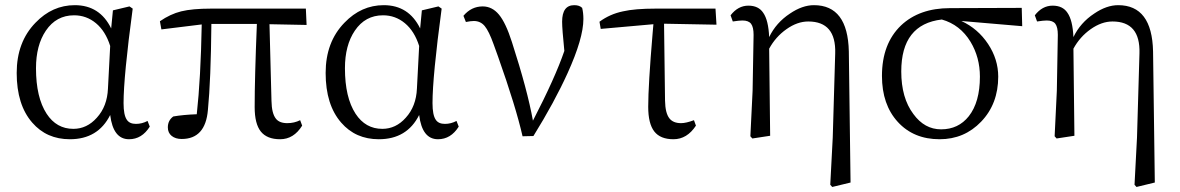

<svg xmlns="http://www.w3.org/2000/svg" viewBox="-20 -536 4657 758"><path d="M255.9 13.7Q164.1 13.7 107.4 -51.8Q45.9 -122.1 45.9 -248Q45.9 -370.1 120.1 -446.3Q186.5 -515.6 275.4 -515.6Q374 -515.6 418.9 -423.8L425.8 -495.1L491.2 -510.7L503.9 -502Q467.8 -233.4 467.8 -128.9Q467.8 -82 480.5 -63.5Q491.2 -46.9 516.6 -46.9Q541 -46.9 562.5 -58.6L571.3 -36.1Q540 13.7 489.3 13.7Q426.8 13.7 415 -82Q367.2 13.7 255.9 13.7ZM269.5 -27.3Q323.2 -27.3 362.3 -71.3Q403.3 -116.2 406.2 -186.5L415 -354.5Q396.5 -413.1 358.9 -444.3Q321.3 -475.6 272.5 -475.6Q202.1 -475.6 161.1 -415Q122.1 -357.4 122.1 -266.6Q122.1 -151.4 164.1 -86.9Q203.1 -27.3 269.5 -27.3Z M1085.9 13.7Q1034.2 13.7 1009.8 -16.6Q985.4 -46.9 985.4 -113.3Q985.4 -228.5 994.1 -441.4H814.5Q812.5 -220.7 800.8 -101.6Q791 12.7 697.3 12.7Q672.9 12.7 657.7 0.5Q642.6 -11.7 642.6 -33.2Q642.6 -60.5 664.1 -76.2Q703.1 -83 756.8 -85Q772.5 -226.6 776.4 -439.5L617.2 -419.9L611.3 -452.1Q652.3 -480.5 695.3 -491.2Q739.3 -502 813.5 -502H1187.5L1190.4 -437.5L1043.9 -440.4L1051.8 -137.7Q1052.7 -87.9 1069.3 -67.4Q1083 -49.8 1114.3 -49.8Q1141.6 -49.8 1165 -61.5L1172.9 -40Q1139.6 13.7 1085.9 13.7Z M1475.6 13.7Q1383.8 13.7 1327.1 -51.8Q1265.6 -122.1 1265.6 -248Q1265.6 -370.1 1339.8 -446.3Q1406.2 -515.6 1495.1 -515.6Q1593.8 -515.6 1638.7 -423.8L1645.5 -495.1L1710.9 -510.7L1723.6 -502Q1687.5 -233.4 1687.5 -128.9Q1687.5 -82 1700.2 -63.5Q1710.9 -46.9 1736.3 -46.9Q1760.7 -46.9 1782.2 -58.6L1791 -36.1Q1759.8 13.7 1709 13.7Q1646.5 13.7 1634.8 -82Q1586.9 13.7 1475.6 13.7ZM1489.3 -27.3Q1543 -27.3 1582 -71.3Q1623 -116.2 1626 -186.5L1634.8 -354.5Q1616.2 -413.1 1578.6 -444.3Q1541 -475.6 1492.2 -475.6Q1421.9 -475.6 1380.9 -415Q1341.8 -357.4 1341.8 -266.6Q1341.8 -151.4 1383.8 -86.9Q1422.9 -27.3 1489.3 -27.3Z M2043 2Q2016.6 -114.3 1946.3 -312.5Q1934.6 -344.7 1928.7 -361.3Q1910.2 -413.1 1893.6 -433.1Q1877 -453.1 1850.6 -453.1Q1838.9 -453.1 1819.3 -449.2L1809.6 -473.6Q1840.8 -510.7 1885.7 -510.7Q1922.9 -510.7 1949.7 -478.5Q1976.6 -446.3 2001 -370.1Q2062.5 -179.7 2084 -59.6Q2171.9 -229.5 2208 -335Q2199.2 -421.9 2199.2 -450.2Q2199.2 -515.6 2247.1 -515.6Q2267.6 -515.6 2278.3 -504.9Q2283.2 -485.4 2283.2 -460.9Q2283.2 -384.8 2220.7 -247.1Q2168.9 -132.8 2085.9 1Z M2638.7 13.7Q2586.9 13.7 2563 -17.1Q2539.1 -47.9 2539.1 -114.3Q2539.1 -199.2 2556.6 -406.2Q2558.6 -429.7 2559.6 -440.4L2351.6 -421.9L2346.7 -450.2Q2387.7 -480.5 2439.5 -491.2Q2486.3 -502 2568.4 -502H2804.7L2808.6 -438.5L2601.6 -442.4L2605.5 -138.7Q2606.4 -88.9 2623 -68.4Q2637.7 -49.8 2668.9 -49.8Q2688.5 -49.8 2719.7 -61.5L2727.5 -40Q2692.4 13.7 2638.7 13.7Z M3265.6 202.1 3257.8 193.4 3267.6 6.8 3277.3 -325.2Q3281.2 -451.2 3170.9 -451.2Q3127.9 -451.2 3085 -420.9Q3042 -390.6 3016.6 -343.8L3020.5 0L2950.2 10.7L2942.4 2L2951.2 -177.7L2955.1 -398.4Q2955.1 -428.7 2945.3 -441.9Q2935.5 -455.1 2911.1 -455.1Q2898.4 -455.1 2873 -451.2L2864.3 -475.6Q2893.6 -513.7 2934.6 -513.7Q2974.6 -513.7 2993.2 -485.4Q3013.7 -456.1 3016.6 -389.6Q3043.9 -446.3 3098.6 -482.4Q3147.5 -515.6 3193.4 -515.6Q3327.1 -515.6 3331.1 -333L3337.9 184.6Z M3689.5 13.7Q3586.9 13.7 3524.4 -54.7Q3461.9 -123 3461.9 -236.3Q3461.9 -363.3 3537.1 -435.5Q3609.4 -503.9 3730.5 -503.9L4013.7 -504.9L4015.6 -432.6L3775.4 -453.1Q3840.8 -422.9 3880.9 -362.3Q3920.9 -301.8 3920.9 -233.4Q3920.9 -126 3853.5 -55.7Q3787.1 13.7 3689.5 13.7ZM3695.3 -25.4Q3763.7 -25.4 3804.7 -77.1Q3848.6 -132.8 3848.6 -233.4Q3848.6 -309.6 3811.5 -371.1Q3770.5 -438.5 3698.2 -459Q3538.1 -440.4 3538.1 -253.9Q3538.1 -149.4 3585.9 -85.9Q3629.9 -25.4 3695.3 -25.4Z M4466.8 202.1 4459 193.4 4468.8 6.8 4478.5 -325.2Q4482.4 -451.2 4372.1 -451.2Q4329.1 -451.2 4286.1 -420.9Q4243.2 -390.6 4217.8 -343.8L4221.7 0L4151.4 10.7L4143.6 2L4152.3 -177.7L4156.2 -398.4Q4156.2 -428.7 4146.5 -441.9Q4136.7 -455.1 4112.3 -455.1Q4099.6 -455.1 4074.2 -451.2L4065.4 -475.6Q4094.7 -513.7 4135.7 -513.7Q4175.8 -513.7 4194.3 -485.4Q4214.8 -456.1 4217.8 -389.6Q4245.1 -446.3 4299.8 -482.4Q4348.6 -515.6 4394.5 -515.6Q4528.3 -515.6 4532.2 -333L4539.1 184.6Z"/></svg>

Font: Bpmf Zihi Only R
Style: R
Weight: 400
Foundry: But Ko
Version: Version 1.320